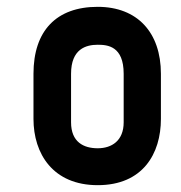

<svg xmlns="http://www.w3.org/2000/svg" viewBox="-20 -532 530 562"><path d="M451 -316C451 -437 382 -512 266 -512C145 -512 78 -442 78 -316V-184C78 -82 135 10 266 10C398 10 451 -82 451 -184ZM342 -174C342 -120 307 -98 266 -98C225 -98 188 -116 188 -174V-316C188 -389 232 -401 266 -401C295 -401 342 -397 342 -316Z"/></svg>

Font: Advent Pro
Style: Bold
Weight: 700
Designer: Andreas Kalpakidis
Foundry: Andreas Kalpakidis
Version: Version 2.002 2008